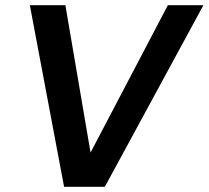

<svg xmlns="http://www.w3.org/2000/svg" viewBox="-20 -720 804 740"><path d="M227 0 95 -700H232L329 -132L627 -700H764L384 0Z"/></svg>

Font: DeepMind Sans
Style: Bold Italic
Weight: 700
Italic angle: -10°
Designer: Jonny Pinhorn / Modifications: Colophon Foundry
Foundry: Colophon Foundry
Version: Version 1.002; ttfautohint (v1.8.2)